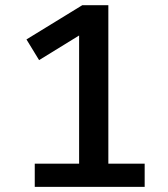

<svg xmlns="http://www.w3.org/2000/svg" viewBox="-20 -728 655 748"><path d="M543.6 -90.3V0H115.4V-90.3H288.2V-589.7L132.3 -493.8L83.1 -574.4L300.5 -707.7H402.1V-90.3Z"/></svg>

Font: Fira Code Medium
Style: Regular
Weight: 500
Designer: Carrois Corporate, Edenspiekermann AG, Nikita Prokopov
Foundry: Carrois Corporate, Edenspiekermann AG, Nikita Prokopov
Version: Version 6.002